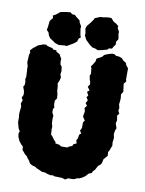

<svg xmlns="http://www.w3.org/2000/svg" viewBox="-98 -953 794 1048"><g transform="rotate(10 299.0 -429.0)"><path d="M337 27 318 21H308L275 20L268 16L254 18L237 14L224 9L203 7L194 2L175 -6L164 -13L146 -18L133 -26L124 -42L116 -51L109 -62L98 -70L86 -85L80 -91L79 -110L69 -119L56 -135L46 -157L43 -177L48 -189L39 -203L36 -214L30 -236V-249V-266L28 -278L29 -296L32 -323L27 -340L34 -359L26 -372L33 -386L34 -395L32 -410L24 -432L30 -442L31 -457L28 -477L31 -487L30 -507V-515L28 -537L29 -545L23 -565V-574L25 -608L29 -623L26 -634L41 -650L47 -654L64 -668L78 -673L90 -678L107 -680L116 -674L144 -667L151 -660L169 -659L168 -653L189 -641L195 -629L202 -618L201 -607L203 -587L212 -576L215 -550L212 -535L218 -517L213 -498L206 -483L209 -469L210 -454L211 -440L215 -425L217 -401L207 -387V-367L211 -348L205 -341V-322L214 -303L212 -293L213 -263L218 -245L217 -231L218 -220L219 -201L226 -195L238 -178L251 -164L250 -158L274 -154L283 -147H318L328 -154L344 -160L348 -170L365 -178L360 -195L367 -206L370 -227L380 -235L371 -250L379 -266V-297L387 -308L374 -328L376 -344L379 -357L374 -376L385 -390L375 -403L384 -420L374 -436L382 -446L372 -465L384 -475L371 -493L381 -508L380 -520L375 -533L371 -554L376 -566L373 -595L369 -606L379 -620L389 -637L391 -652L417 -666L422 -670L429 -679L444 -686L471 -694L484 -693L494 -686L510 -685L527 -679L538 -667L554 -657L557 -646L570 -630V-613V-584V-568L573 -558L561 -543L563 -530L565 -514L567 -500L557 -483L559 -464V-455L557 -437L556 -428L561 -409L558 -394L566 -378L556 -365L559 -350L560 -339L556 -323L565 -297L559 -283L556 -263L560 -245L559 -231L557 -218L559 -199L555 -190L549 -173L542 -161L544 -141L532 -127L524 -118L520 -98L515 -88L501 -77L489 -54L479 -44L474 -33L458 -27L443 -10L423 3L408 9L403 8L385 17L366 18H352ZM390 -699 373 -706 360 -708 344 -719 319 -743 307 -766 308 -779 303 -804 309 -820 326 -840 340 -860 343 -868 372 -880 390 -881 412 -885H433L448 -868L464 -859L478 -847L476 -838L487 -817L486 -807L491 -778L481 -762V-745L473 -735L465 -721L448 -719L441 -711L411 -703ZM176 -690 154 -697 140 -707 123 -718 113 -733 109 -747 97 -760 100 -775 104 -811 119 -829 116 -843 130 -850 154 -869 182 -874 208 -877 218 -868 234 -867 243 -858 264 -842 266 -832 278 -811 277 -798 282 -766 287 -751 277 -744 271 -726 255 -713 238 -703 219 -692 206 -693Z"/></g></svg>

Font: Winky Rough ExtraBold
Style: Regular
Weight: 800
Designer: Simon Atzbach
Foundry: typofactur
Version: Version 1.206; ttfautohint (v1.8.4.7-5d5b)